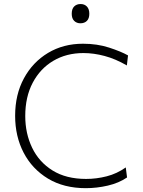

<svg xmlns="http://www.w3.org/2000/svg" viewBox="-20 -948 726 977"><path d="M416.5 9.5Q305 9.5 224.2 -39.2Q143.5 -88 100.2 -171.2Q57 -254.5 57 -358.5Q57 -467 101.8 -549.5Q146.5 -632 224.5 -678.8Q302.5 -725.5 402.5 -725.5Q474.5 -725.5 535.2 -705.8Q596 -686 631.5 -666L625.5 -615Q567.5 -648.5 512.2 -663.2Q457 -678 404.5 -678Q318 -678 251.2 -638.5Q184.5 -599 146.5 -527Q108.5 -455 108.5 -357.5Q108.5 -269 143.5 -196.2Q178.5 -123.5 247.5 -80.5Q316.5 -37.5 418 -37.5Q471 -37.5 522.8 -50.8Q574.5 -64 620 -96L626.5 -45Q584.5 -16.5 528.5 -3.5Q472.5 9.5 416.5 9.5ZM389 -829.5Q370 -829.5 357.5 -841.8Q345 -854 345 -878Q345 -903 357.5 -915.2Q370 -927.5 390 -927.5Q410 -927.5 422.2 -914.8Q434.5 -902 434.5 -878Q434.5 -854 422.2 -841.8Q410 -829.5 389 -829.5Z"/></svg>

Font: Commissioner ExtraLight
Style: Regular
Weight: 200
Designer: Kostas Bartsokas
Foundry: Kostas Bartsokas
Version: Version 1.000; ttfautohint (v1.8.3)